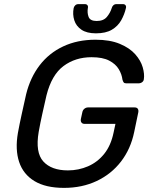

<svg xmlns="http://www.w3.org/2000/svg" viewBox="-20 -903 721 933"><path d="M291 10Q202 10 147.5 -23Q93 -56 73 -116Q53 -176 67 -257Q75 -301 86 -350.5Q97 -400 107 -445Q127 -526 172.5 -585.5Q218 -645 287 -677.5Q356 -710 444 -710Q514 -710 562 -690Q610 -670 637 -639.5Q664 -609 673.5 -576Q683 -543 679 -518Q678 -509 670.5 -503.5Q663 -498 653 -498H594Q585 -498 581.5 -502Q578 -506 575 -516Q572 -542 557 -567Q542 -592 510.5 -608.5Q479 -625 425 -625Q346 -625 288.5 -582Q231 -539 206 -440Q196 -396 186 -351.5Q176 -307 168 -262Q151 -162 190.5 -118.5Q230 -75 310 -75Q362 -75 408 -95Q454 -115 486.5 -155.5Q519 -196 532 -259L541 -301H391Q381 -301 376 -307.5Q371 -314 373 -325L380 -357Q382 -368 390 -374.5Q398 -381 408 -381H634Q645 -381 649.5 -374.5Q654 -368 652 -357L632 -261Q615 -179 568 -118Q521 -57 450 -23.5Q379 10 291 10ZM446 -741Q402 -741 376 -758.5Q350 -776 341 -804.5Q332 -833 338 -864Q340 -872 346 -877.5Q352 -883 361 -883H392Q401 -883 405 -877.5Q409 -872 407 -864Q403 -841 410.5 -821Q418 -801 450 -801Q483 -801 499.5 -821Q516 -841 523 -864Q525 -872 531 -877.5Q537 -883 546 -883H577Q586 -883 590 -877.5Q594 -872 592 -864Q585 -833 569 -804.5Q553 -776 523.5 -758.5Q494 -741 446 -741Z"/></svg>

Font: Rubik
Style: Italic
Weight: 400
Italic angle: -12°
Designer: Hubert and Fischer
Foundry: Hubert and Fischer
Version: Version 2.300;gftools[0.9.30]